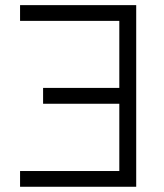

<svg xmlns="http://www.w3.org/2000/svg" viewBox="-20 -713 626 733"><path d="M500 0H56.6V-60.1H435.5V-316.9H144.5V-377.4H435.5V-633.3H56.6V-693.4H500Z"/></svg>

Font: CaskaydiaCove NFP Light
Style: Regular
Weight: 300
Designer: Aaron Bell
Foundry: Saja Typeworks
Version: Version 2111.001; VTT 6.35;Nerd Fonts 3.1.1